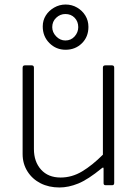

<svg xmlns="http://www.w3.org/2000/svg" viewBox="-20 -819 613 849"><path d="M248 -34Q298 -34 343 -61Q388 -88 435 -135V-520Q435 -530 446 -530H475Q485 -530 485 -520V-10Q485 0 476 0H447Q438 0 438 -9V-72Q438 -77 436.5 -78Q435 -79 430 -75Q369 -25 326 -7.5Q283 10 243 10Q196 10 159.5 -8.5Q123 -27 101.5 -61Q80 -95 80 -138V-519Q80 -530 90 -530H120Q130 -530 130 -520V-160Q130 -104 161.5 -69Q193 -34 248 -34ZM371 -700Q371 -656 342 -627.5Q313 -599 270 -599Q228 -599 198.5 -628.5Q169 -658 169 -702Q169 -729 182.5 -750.5Q196 -772 219.5 -785.5Q243 -799 270 -799Q298 -799 321 -785.5Q344 -772 357.5 -750Q371 -728 371 -700ZM326 -699Q326 -724 310 -740.5Q294 -757 269 -757Q246 -757 228.5 -740.5Q211 -724 211 -699Q211 -676 228.5 -658Q246 -640 269 -640Q294 -640 310 -658Q326 -676 326 -699Z"/></svg>

Font: Libre Franklin ExtraLight
Style: Regular
Weight: 250
Designer: Pablo Impallari, Rodrigo Fuenzalida, Nhung Nguyen
Foundry: Impallari Type
Version: Version 3.000